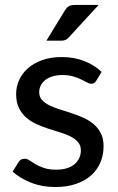

<svg xmlns="http://www.w3.org/2000/svg" viewBox="-20 -746 474 774"><path d="M368 -420.5Q364 -414 359.5 -411.2Q355 -408.5 348 -408.5Q340 -408.5 330.2 -414Q320.5 -419.5 306.8 -426Q293 -432.5 274.5 -438Q256 -443.5 230.5 -443.5Q209.5 -443.5 192.2 -438.2Q175 -433 163 -423.8Q151 -414.5 144.5 -401.8Q138 -389 138 -374.5Q138 -355.5 149.2 -343Q160.5 -330.5 178.8 -321.5Q197 -312.5 220.2 -305.2Q243.5 -298 267.8 -290Q292 -282 315.2 -271.8Q338.5 -261.5 356.8 -246.2Q375 -231 386.2 -209.5Q397.5 -188 397.5 -157Q397.5 -121.5 384.8 -91.2Q372 -61 347.2 -39Q322.5 -17 286 -4.5Q249.5 8 202.5 8Q150 8 105.5 -9.5Q61 -27 31 -54L54 -91.5Q58 -98.5 64 -102.2Q70 -106 80 -106Q89.5 -106 99.5 -99Q109.5 -92 123.5 -83.8Q137.5 -75.5 157.5 -68.8Q177.5 -62 207.5 -62Q232.5 -62 251 -68.2Q269.5 -74.5 281.8 -85.2Q294 -96 300 -110Q306 -124 306 -139.5Q306 -159.5 294.8 -172.8Q283.5 -186 265.2 -195.5Q247 -205 223.5 -212Q200 -219 175.5 -227Q151 -235 127.5 -245.5Q104 -256 85.8 -272Q67.5 -288 56.2 -311Q45 -334 45 -367Q45 -396.5 57.2 -423.5Q69.5 -450.5 92.8 -471Q116 -491.5 150.2 -503.8Q184.5 -516 228.5 -516Q279 -516 319.8 -500Q360.5 -484 389.5 -456ZM377.5 -726 259 -597Q251.5 -588.5 244.5 -585.2Q237.5 -582 226 -582H167L241 -703Q248 -714.5 256.2 -720.2Q264.5 -726 282 -726Z"/></svg>

Font: Lato 2
Style: Regular
Weight: 500
Designer: Lukasz Dziedzic with Adam Twardoch and Botio Nikoltchev
Foundry: tyPoland Lukasz Dziedzic
Version: Version 2.015; 2015-08-06; http://www.latofonts.com/